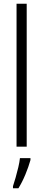

<svg xmlns="http://www.w3.org/2000/svg" viewBox="-20 -780 229 1021"><path d="M122 0H68V-760H122ZM142 71Q132 107 115 148Q98 189 78 221H49V210Q55 192 63 164.5Q71 137 77.5 109Q84 81 86 61H142Z"/></svg>

Font: Noto Sans Malayalam ExtraCondensed Light
Style: Regular
Weight: 300
Width: 2
Designer: Jelle Bosma - Monotype Design Team
Foundry: Monotype Imaging Inc.
Version: Version 2.104; ttfautohint (v1.8.4.7-5d5b)